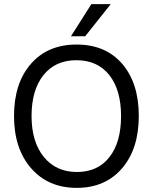

<svg xmlns="http://www.w3.org/2000/svg" viewBox="-20 -903 740 931"><path d="M393 -727H324L423 -883H517ZM350.5 -611Q248 -611 190.5 -538.5Q133 -466 133 -340.5Q133 -215 192.5 -142Q252 -69 353 -69Q454 -69 510.5 -141Q567 -213 567 -340Q567 -467 510 -539Q453 -611 350.5 -611ZM351.5 -687Q492 -687 572.5 -593.5Q653 -500 653 -340.5Q653 -181 571.5 -86.5Q490 8 352 8Q214 8 131 -87Q48 -182 48 -340.5Q48 -499 129.5 -593Q211 -687 351.5 -687Z"/></svg>

Font: Hind Mysuru
Style: Regular
Weight: 400
Designer: Manushi Parikh, Hitesh Malaviya
Foundry: Indian Type Foundry
Version: Version 0.703;PS 1.0;hotconv 1.0.86;makeotf.lib2.5.63406